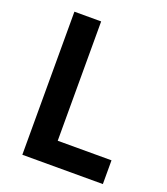

<svg xmlns="http://www.w3.org/2000/svg" viewBox="-130 -792 770 883"><g transform="rotate(20 255.0 -350.0)"><path d="M82 0V-700.2H212.9V-116.2H476.1V0Z"/></g></svg>

Font: Fixel Text SemiBold
Style: Regular
Weight: 600
Width: 4
Designer: AlfaBravo + MacPaw
Foundry: Kyrylo Tkachov, Marchela Mozhyna, Serhii Makarenko, Maria Weinstein, Zakhar Kryvoshyya
Version: Version 1.211